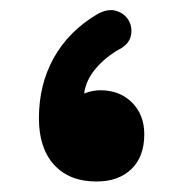

<svg xmlns="http://www.w3.org/2000/svg" viewBox="-20 -316 355 371"><path d="M166.5 34.7Q113.8 34.7 84.5 2.4Q55.2 -29.8 55.2 -87.4Q55.2 -152.8 84 -204.3Q112.8 -255.9 168 -288.6Q189 -300.3 205.6 -294.7Q222.2 -289.1 229.5 -274.9Q236.3 -261.7 232.7 -246.1Q229 -230.5 210.4 -220.7Q183.6 -205.6 164.8 -183.3Q146 -161.1 142.6 -135.3Q158.7 -141.6 173.8 -141.6Q211.4 -141.6 235.1 -117.9Q258.8 -94.2 258.8 -56.6Q258.8 -13.2 233.9 10.7Q209 34.7 166.5 34.7Z"/></svg>

Font: Mikhak-DS2-FD ExtraBold
Style: Regular
Weight: 800
Designer: Amin Abedi
Version: Version 3.2